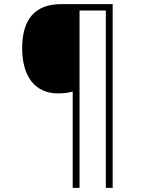

<svg xmlns="http://www.w3.org/2000/svg" viewBox="-20 -780 695 927"><path d="M524 127V-760H275C150 -760 87 -688 87 -547C87 -415 146 -329 260 -329C288 -329 309 -332 331 -338V127H364V-729H491V127Z"/></svg>

Font: Noto Sans Gurmukhi UI ExtraLight
Style: Regular
Weight: 200
Designer: Jelle Bosma - Monotype Design Team
Foundry: Monotype Imaging Inc.
Version: Version 2.004